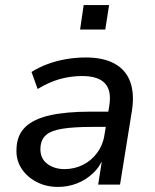

<svg xmlns="http://www.w3.org/2000/svg" viewBox="-20 -726 609 755"><path d="M208 9Q161 9 123 -11Q85 -31 63.5 -65Q42 -99 45 -143Q47 -195 79.5 -226.5Q112 -258 176 -272.5Q240 -287 338 -287H419L409 -227H343Q271 -227 226.5 -220Q182 -213 161.5 -195.5Q141 -178 139 -145Q137 -104 165 -82.5Q193 -61 234 -61Q272 -61 305.5 -77.5Q339 -94 362 -125Q385 -156 391 -197L410 -312Q419 -370 392.5 -398.5Q366 -427 303 -427Q258 -427 215 -415Q172 -403 128 -376L104 -443Q132 -461 167 -474Q202 -487 240.5 -493.5Q279 -500 317 -500Q387 -500 431 -475.5Q475 -451 492 -404.5Q509 -358 499 -292L452 0H366L383 -108H388Q373 -70 345 -44Q317 -18 282 -4.5Q247 9 208 9ZM295 -610 309 -706H409L394 -610Z"/></svg>

Font: Nunito Sans 10pt Medium
Style: Italic
Weight: 500
Italic angle: -9°
Designer: Vernon Adams
Foundry: Vernon Adams
Version: Version 3.101;gftools[0.9.27]